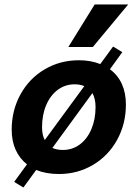

<svg xmlns="http://www.w3.org/2000/svg" viewBox="-20 -763 609 854"><path d="M540 -298Q540 -212 501 -141Q462 -70 393.5 -29.5Q325 11 242 11Q185 11 141 -7L84 71L43 46L100 -32Q67 -58 49.5 -97Q32 -136 32 -186Q32 -272 71 -343Q110 -414 178.5 -454.5Q247 -495 331 -495Q384 -495 426 -478L483 -556L524 -531L469 -455Q504 -429 522 -389.5Q540 -350 540 -298ZM179 -140 355 -380Q336 -388 312 -388Q270 -388 237 -363.5Q204 -339 185.5 -295.5Q167 -252 167 -197Q167 -163 179 -140ZM405 -287Q405 -324 391 -349L213 -105Q233 -96 260 -96Q302 -96 335 -120.5Q368 -145 386.5 -188.5Q405 -232 405 -287ZM401 -743H550L393 -554H284Z"/></svg>

Font: Niramit
Style: Bold Italic
Weight: 700
Italic angle: -10°
Designer: Katatrad Aksorn Co.,Ltd.
Foundry: Cadson Demak Co.,Ltd.
Version: Version 1.001; ttfautohint (v1.6)